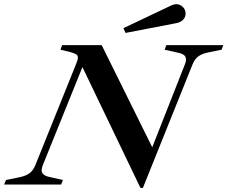

<svg xmlns="http://www.w3.org/2000/svg" viewBox="-80 -891 1098 927"><path d="M318 -567 126 -92Q121 -77 121 -69Q121 -45 157 -37L224 -22L215 0H-60L-51 -22L13 -35Q43 -41 61 -53.5Q79 -66 90 -92L287 -581Q296 -602 296 -613Q296 -624 287.5 -629Q279 -634 258 -640L212 -651L220 -673H411L655 -180L813 -581Q818 -592 818 -604Q818 -617 809 -624.5Q800 -632 782 -636L715 -651L723 -673H998L990 -651L926 -638Q896 -632 878.5 -619.5Q861 -607 850 -581L610 16H598ZM516 -755 739 -861Q759 -871 772 -871Q776 -871 784 -869Q798 -864 807 -852.5Q816 -841 816 -826Q816 -808 804 -795.5Q792 -783 770 -779L526 -732Z"/></svg>

Font: Ibarra Real Nova
Style: Bold Italic
Weight: 700
Italic angle: -22°
Designer: Jose Maria Ribagorda & Octavio Pardo
Foundry: Octavio Pardo
Version: Version 1.014